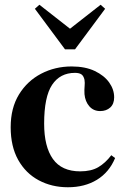

<svg xmlns="http://www.w3.org/2000/svg" viewBox="-20 -775 531 809"><path d="M266 14Q198 14 143 -15.5Q88 -45 56.5 -101.5Q25 -158 25 -239Q25 -320 60 -377Q95 -434 153.5 -464.5Q212 -495 282 -495Q339 -495 379 -476Q419 -457 440 -427.5Q461 -398 461 -365Q461 -337 444.5 -322Q428 -307 402 -307Q374 -307 356.5 -327Q339 -347 336 -378Q335 -398 336.5 -412Q338 -426 336 -439Q332 -456 322.5 -462Q313 -468 296 -468Q233 -468 199.5 -417.5Q166 -367 166 -254Q166 -157 203 -105Q240 -53 318 -53Q364 -53 394 -70.5Q424 -88 449 -121L465 -109Q440 -49 388.5 -17.5Q337 14 266 14ZM254 -567 127 -738 146 -755 275 -654 404 -755 423 -738 296 -567Z"/></svg>

Font: DM Serif Text
Style: Regular
Weight: 400
Designer: Colophon Foundry, Frank Grießhammer
Foundry: Colophon Foundry
Version: Version 5.200; ttfautohint (v1.8.3)